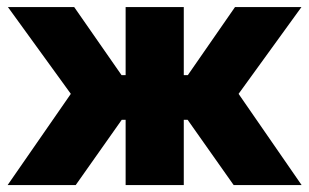

<svg xmlns="http://www.w3.org/2000/svg" viewBox="-20 -536 895 556"><path d="M2 0 185.1 -264.2 2.9 -515.6H194.8L332 -318.4H343.8V-515.6H512.2V-318.4H523.9L660.6 -515.6H853L670.9 -264.2L853.5 0H656.7L523.4 -189H512.2V0H343.8V-189H332.5L199.2 0Z"/></svg>

Font: Inter Display ExtraBold
Style: Regular
Weight: 800
Designer: Rasmus Andersson
Foundry: rsms
Version: Version 4.000;git-a52131595